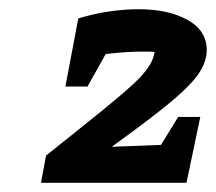

<svg xmlns="http://www.w3.org/2000/svg" viewBox="-20 -770 469 417"><path d="M69 -373 80 -432 201 -529Q244 -564 269.5 -587.5Q295 -611 306 -630Q317 -649 317 -671Q317 -676 315 -684Q313 -692 308 -699L347 -655Q334 -656 320.5 -657Q307 -658 292 -658Q261 -658 226.5 -654.5Q192 -651 152 -644L150 -730Q187 -741 219.5 -745.5Q252 -750 281 -750Q345 -750 387 -727Q429 -704 429 -661Q429 -638 414 -614Q399 -590 362 -558Q325 -526 258 -477L116 -373ZM103 -373 116 -447 373 -457 357 -373ZM279 -373 367 -516H415L385 -373ZM122 -582 150 -730 254 -732 170 -582Z"/></svg>

Font: Piazzolla Thin Black
Style: Italic
Weight: 900
Italic angle: -11.3°
Version: Version 2.005